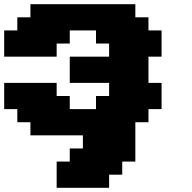

<svg xmlns="http://www.w3.org/2000/svg" viewBox="-20 -645 915 915"><path d="M250 250H500V187.5H562.5V125H625V-62.5H687.5V-125H750V-250H687.5V-375H750V-500H687.5V-562.5H625V-625H125V-562.5H62.5V-500H0V-375H250V-437.5H312.5V-500H437.5V-437.5H500V-375H312.5V-250H500V-187.5H437.5V-125H312.5V-187.5H250V-250H0V-125H62.5V-62.5H125V0H375V62.5H312.5V125H250Z"/></svg>

Font: Faithful 32x
Style: Bold
Weight: 400
Foundry: Faithful Resource Pack
Version: Version 1.0; January 27, 2023